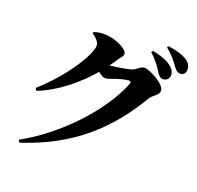

<svg xmlns="http://www.w3.org/2000/svg" viewBox="-157 -1036 1315 1283"><g transform="rotate(20 500.0 -394.5)"><path d="M322 -774C353 -755 375 -728 375 -708C375 -640 252 -446 88 -302L99 -285C234 -338 358 -440 450 -548C469 -533 486 -522 497 -522C519 -522 533 -528 554 -536C579 -546 635 -562 656 -562C669 -562 675 -556 669 -541C583 -326 352 -76 100 62L111 79C461 -34 668 -235 821 -493C840 -525 882 -537 882 -570C882 -618 760 -678 728 -678C703 -678 680 -650 656 -640C632 -630 538 -615 500 -612C514 -630 527 -649 538 -667C555 -694 568 -696 568 -719C568 -749 479 -797 398 -797C361 -797 343 -792 323 -785ZM732 -791C781 -747 804 -709 822 -681C837 -658 850 -648 867 -648C892 -648 910 -667 910 -690C910 -709 904 -726 884 -744C850 -775 798 -791 740 -803ZM820 -857C876 -812 895 -781 911 -759C929 -734 941 -722 962 -722C986 -722 1000 -738 1000 -762C1000 -786 991 -806 966 -824C936 -845 887 -860 827 -868Z"/></g></svg>

Font: Noto Serif TC Black
Style: Regular
Weight: 900
Version: Version 1.001;PS 1.001;hotconv 16.6.54;makeotf.lib2.5.65590